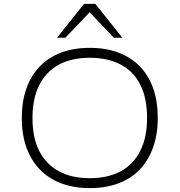

<svg xmlns="http://www.w3.org/2000/svg" viewBox="-20 -959 923 987"><path d="M441 8Q360 8 295 -16.5Q230 -41 185 -87.5Q140 -134 116 -200.5Q92 -267 92 -352Q92 -437 115.5 -503.5Q139 -570 184 -617Q229 -664 294 -688.5Q359 -713 442 -713Q524 -713 589 -688.5Q654 -664 699 -617.5Q744 -571 767.5 -504.5Q791 -438 791 -353Q791 -268 767 -201Q743 -134 698.5 -87.5Q654 -41 589 -16.5Q524 8 441 8ZM441 -43Q534 -43 599.5 -78Q665 -113 700.5 -182.5Q736 -252 736 -353Q736 -454 701.5 -523Q667 -592 600.5 -627Q534 -662 441 -662Q349 -662 283.5 -627Q218 -592 182.5 -523Q147 -454 147 -352Q147 -251 182 -182.5Q217 -114 283 -78.5Q349 -43 441 -43ZM273 -765 412 -939H470L609 -765H565L441 -896L316 -765Z"/></svg>

Font: Nunito Sans 7pt SemiExpanded ExtraLight
Style: Regular
Weight: 250
Width: 6
Designer: Vernon Adams
Foundry: Vernon Adams
Version: Version 3.101;gftools[0.9.27]